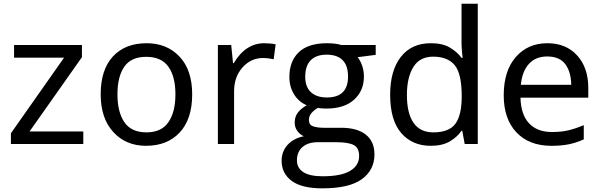

<svg xmlns="http://www.w3.org/2000/svg" viewBox="-20 -780 3257 1040"><path d="M431.2 0H39.1V-58.1L327.1 -467.8H56.2V-536.1H423.8V-470.2L140.1 -67.9H431.2Z M525.4 -269Q525.4 -402.8 591.8 -474.4Q658.2 -545.9 774.4 -545.9Q883.8 -545.9 952.4 -473.4Q1021 -400.9 1021 -269Q1021 -134.8 953.6 -62.5Q886.2 9.8 771 9.8Q661.6 9.8 593.5 -64.9Q525.4 -139.6 525.4 -269ZM930.2 -269Q930.2 -365.2 892.1 -418.7Q854 -472.2 772 -472.2Q690.4 -472.2 653.3 -418.7Q616.2 -365.2 616.2 -269Q616.2 -172.9 653.8 -117.9Q691.4 -63 773.4 -63Q854 -63 892.1 -117.9Q930.2 -172.9 930.2 -269Z M1473.1 -540 1462.4 -459Q1449.2 -461.9 1433.6 -463.9Q1418 -465.8 1404.3 -465.8Q1339.4 -465.8 1293.7 -414.8Q1248 -363.8 1248 -286.1V0H1160.2V-536.1H1232.4L1242.2 -438H1246.1Q1278.8 -492.7 1320.3 -519.3Q1361.8 -545.9 1410.2 -545.9Q1425.3 -545.9 1442.1 -544.4Q1459 -543 1473.1 -540Z M2015.1 -536.1V-482.9L1917.5 -470.2Q1931.2 -453.1 1941.2 -425.5Q1951.2 -397.9 1951.2 -365.2Q1951.2 -288.1 1897.9 -240Q1844.7 -191.9 1747.1 -191.9Q1735.4 -191.9 1722.9 -192.9Q1710.4 -193.8 1702.1 -195.8Q1684.1 -186 1668.7 -169.4Q1653.3 -152.8 1653.3 -129.9Q1653.3 -103 1676.8 -95.5Q1700.2 -87.9 1733.4 -87.9H1828.1Q1914.6 -87.9 1961.4 -50.8Q2008.3 -13.7 2008.3 56.2Q2008.3 141.1 1939.7 190.7Q1871.1 240.2 1726.1 240.2Q1614.3 240.2 1559.8 199.7Q1505.4 159.2 1505.4 90.8Q1505.4 41 1537.1 5.4Q1568.8 -30.3 1625.5 -42Q1605.5 -50.8 1590.8 -70.3Q1576.2 -89.8 1576.2 -116.2Q1576.2 -146 1591.8 -168Q1607.4 -189.9 1641.1 -210Q1598.1 -228 1572.8 -269Q1547.4 -310.1 1547.4 -362.8Q1547.4 -448.2 1598.4 -497.1Q1649.4 -545.9 1751.5 -545.9Q1771.5 -545.9 1793.5 -543.5Q1815.4 -541 1829.1 -536.1ZM1925.3 64.9Q1925.3 21.5 1896.5 5.9Q1867.7 -9.8 1798.3 -9.8H1703.1Q1647.9 -9.8 1618.2 16.6Q1588.4 43 1588.4 88.9Q1588.4 129.9 1623 152.3Q1657.7 174.8 1727.1 174.8Q1828.1 174.8 1876.7 145.5Q1925.3 116.2 1925.3 64.9ZM1865.2 -365.2Q1865.2 -424.8 1835.7 -454.3Q1806.2 -483.9 1749.5 -483.9Q1693.4 -483.9 1663.3 -453.9Q1633.3 -423.8 1633.3 -363.8Q1633.3 -309.1 1664.3 -280.5Q1695.3 -252 1750.5 -252Q1865.2 -252 1865.2 -365.2Z M2314 -545.9Q2376 -545.9 2415.3 -523.2Q2454.6 -500.5 2480 -466.8H2486.3Q2484.9 -473.1 2483.9 -483.9L2481.9 -505.9Q2481 -517.1 2480.5 -527.6Q2480 -538.1 2480 -545.9V-759.8H2567.9V0H2497.1L2483.9 -71.8H2480Q2456.1 -37.1 2415.8 -13.7Q2375.5 9.8 2313 9.8Q2212.9 9.8 2153.1 -59.6Q2093.3 -128.9 2093.3 -267.1Q2093.3 -397 2150.9 -471.4Q2208.5 -545.9 2314 -545.9ZM2326.2 -473.1Q2253.9 -473.1 2219 -417Q2184.1 -360.8 2184.1 -265.1Q2184.1 -166.5 2220 -114.7Q2255.9 -63 2327.1 -63Q2412.1 -63 2446.5 -109.4Q2481 -155.8 2481 -258.3Q2481 -381.3 2442.9 -427.2Q2404.8 -473.1 2326.2 -473.1Z M2945.3 -545.9Q3045.9 -545.9 3106.2 -479.7Q3166.5 -413.6 3166.5 -304.2V-251H2799.3Q2801.3 -159.7 2845.5 -112.3Q2889.6 -64.9 2970.2 -64.9Q3022 -64.9 3061.3 -74.7Q3100.6 -84.5 3142.1 -102.1V-24.9Q3101.6 -6.8 3061.5 1.5Q3021.5 9.8 2966.3 9.8Q2846.2 9.8 2777.3 -63Q2708.5 -135.7 2708.5 -264.2Q2708.5 -396 2773.7 -470.9Q2838.9 -545.9 2945.3 -545.9ZM2801.3 -320.8H3074.2Q3073.2 -390.1 3042.2 -432.1Q3011.2 -474.1 2944.3 -474.1Q2881.3 -474.1 2844.7 -433.6Q2808.1 -393.1 2801.3 -320.8Z"/></svg>

Font: NotoSansMyanmarRegular
Style: Regular
Weight: 400
Designer: Monotype Design team
Foundry: Monotype Imaging Inc.
Version: Version 1.05